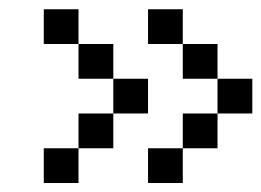

<svg xmlns="http://www.w3.org/2000/svg" viewBox="-20 -482 578 425"><path d="M76.9 -461.5H153.8V-384.6H76.9ZM153.8 -384.6H230.8V-307.7H153.8ZM76.9 -153.8H153.8V-76.9H76.9ZM153.8 -230.8H230.8V-153.8H153.8ZM230.8 -307.7H307.7V-230.8H230.8ZM307.7 -461.5H384.6V-384.6H307.7ZM384.6 -384.6H461.5V-307.7H384.6ZM307.7 -153.8H384.6V-76.9H307.7ZM384.6 -230.8H461.5V-153.8H384.6ZM461.5 -307.7H538.5V-230.8H461.5Z"/></svg>

Font: Jacquarda Bastarda 9
Style: Regular
Weight: 400
Designer: Sarah Cadigan-Fried
Version: Version 1.000; ttfautohint (v1.8.4.7-5d5b)